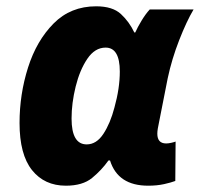

<svg xmlns="http://www.w3.org/2000/svg" viewBox="-20 -579 634 609"><path d="M189 10Q242 10 272 -14.5Q302 -39 324 -70H329Q354 10 450 10Q478 10 500.5 5Q523 0 536 -5L537 -130Q532 -128 523 -126Q514 -124 507 -124Q479 -124 479 -155Q479 -162 480.5 -171Q482 -180 484 -189L512 -331Q525 -392 548.5 -452Q572 -512 594 -549H455Q442 -535 429 -513.5Q416 -492 409 -476H406Q390 -510 363.5 -534.5Q337 -559 285 -559Q204 -559 150 -504.5Q96 -450 69 -365Q42 -280 42 -189Q42 -89 81.5 -39.5Q121 10 189 10ZM255 -121Q207 -121 207 -203Q207 -252 220 -304.5Q233 -357 257 -392.5Q281 -428 315 -428Q360 -428 360 -352Q360 -299 343 -238Q330 -188 308 -154.5Q286 -121 255 -121Z"/></svg>

Font: Noto Sans Display Extra
Style: Italic
Weight: 800
Italic angle: -12°
Designer: Monotype Design Team
Foundry: Monotype Imaging Inc.
Version: Version 1.900